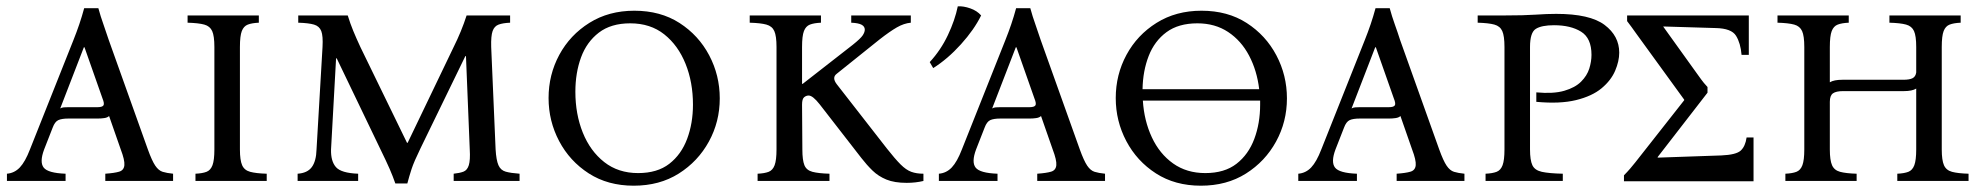

<svg xmlns="http://www.w3.org/2000/svg" viewBox="-20 -574 6305 609"><path d="M449 -100Q462 -64 472.5 -48.5Q483 -33 496 -29Q509 -25 529 -23V0H314V-23Q343 -25 358 -29.5Q373 -34 374.5 -50Q376 -66 363 -100L326 -206Q321 -201 311 -199.5Q301 -198 290 -198H197Q176 -198 165 -193Q154 -188 147 -169L120 -100Q105 -60 118.5 -42.5Q132 -25 188 -23V0H2V-23Q26 -25 43 -43Q60 -61 75 -100L213 -447Q223 -472 231.5 -497Q240 -522 247 -548H292Q299 -522 308 -497Q317 -472 325 -447ZM289 -234Q304 -234 308 -239.5Q312 -245 305 -262L248 -424H246L171 -230Q176 -233 182.5 -233.5Q189 -234 197 -234Z M741 -100Q741 -66 748 -50Q755 -34 773.5 -29Q792 -24 826 -23V0H600V-23Q622 -24 635 -29Q648 -34 654 -50Q660 -66 660 -100V-425Q660 -460 653 -475.5Q646 -491 628 -496Q610 -501 575 -502V-525H801V-502Q779 -501 766 -496Q753 -491 747 -475.5Q741 -460 741 -425Z M1234 8Q1226 -15 1216 -38Q1206 -61 1185 -104L1048 -389H1046L1030 -100Q1029 -63 1045.5 -44Q1062 -25 1116 -23V0H924V-23Q955 -25 969 -44Q983 -63 984 -100L1003 -425Q1005 -460 999 -475.5Q993 -491 976 -496Q959 -501 926 -502V-525H1083Q1091 -499 1100.5 -476Q1110 -453 1123 -425L1271 -121H1273L1419 -425Q1431 -449 1441.5 -474.5Q1452 -500 1460 -525H1598V-502Q1575 -501 1561.5 -496Q1548 -491 1542.5 -475.5Q1537 -460 1538 -425L1552 -100Q1554 -66 1561 -50Q1568 -34 1584 -29.5Q1600 -25 1628 -23V0H1419V-23Q1438 -25 1450 -29.5Q1462 -34 1467 -50Q1472 -66 1470 -100L1458 -396H1456L1314 -104Q1293 -61 1285.5 -38Q1278 -15 1272 8Z M1992 -540Q2075 -540 2135.5 -501Q2196 -462 2229.5 -398.5Q2263 -335 2263 -262Q2263 -188 2228.5 -125Q2194 -62 2133 -23.5Q2072 15 1990 15Q1908 15 1847.5 -24Q1787 -63 1753.5 -126.5Q1720 -190 1720 -263Q1720 -337 1754 -400Q1788 -463 1849.5 -501.5Q1911 -540 1992 -540ZM2004 -25Q2065 -25 2103 -54.5Q2141 -84 2159.5 -133.5Q2178 -183 2178 -242Q2178 -313 2154.5 -371.5Q2131 -430 2087 -465Q2043 -500 1979 -500Q1918 -500 1879.5 -470.5Q1841 -441 1823 -392Q1805 -343 1805 -283Q1805 -212 1828.5 -153.5Q1852 -95 1896.5 -60Q1941 -25 2004 -25Z M2793 -103Q2819 -70 2836.5 -52.5Q2854 -35 2870.5 -29Q2887 -23 2909 -23V0Q2884 6 2856 6Q2817 6 2791.5 -4.5Q2766 -15 2747.5 -33Q2729 -51 2712 -73L2580 -243Q2558 -271 2545 -271Q2537 -271 2530.5 -265.5Q2524 -260 2524 -242L2525 -100Q2525 -66 2531.5 -50Q2538 -34 2557 -29Q2576 -24 2611 -23V0H2383V-23Q2405 -24 2418 -29Q2431 -34 2437 -50Q2443 -66 2443 -100V-425Q2443 -460 2436 -475.5Q2429 -491 2411 -496Q2393 -501 2358 -502V-525H2584V-502Q2562 -501 2549 -496Q2536 -491 2530 -475.5Q2524 -460 2524 -425V-308H2526L2685 -432Q2710 -452 2716.5 -462Q2723 -472 2723 -480Q2723 -490 2713 -495.5Q2703 -501 2680 -502V-525H2869V-502Q2847 -500 2824.5 -487Q2802 -474 2770 -449L2634 -340Q2618 -328 2634 -307Z M3405 -100Q3418 -64 3428.5 -48.5Q3439 -33 3452 -29Q3465 -25 3485 -23V0H3270V-23Q3299 -25 3314 -29.5Q3329 -34 3330.5 -50Q3332 -66 3319 -100L3282 -206Q3277 -201 3267 -199.5Q3257 -198 3246 -198H3153Q3132 -198 3121 -193Q3110 -188 3103 -169L3076 -100Q3061 -60 3074.5 -42.5Q3088 -25 3144 -23V0H2958V-23Q2982 -25 2999 -43Q3016 -61 3031 -100L3169 -447Q3179 -472 3187.5 -497Q3196 -522 3203 -548H3248Q3255 -522 3264 -497Q3273 -472 3281 -447ZM3245 -234Q3260 -234 3264 -239.5Q3268 -245 3261 -262L3204 -424H3202L3127 -230Q3132 -233 3138.5 -233.5Q3145 -234 3153 -234ZM3018 -554Q3036 -555 3057.5 -547.5Q3079 -540 3092 -525Q3070 -480 3028 -433.5Q2986 -387 2940 -358L2929 -377Q2964 -415 2986.5 -462.5Q3009 -510 3018 -554Z M3791 -540Q3874 -540 3934.5 -501Q3995 -462 4028.5 -398.5Q4062 -335 4062 -262Q4062 -188 4027.5 -125Q3993 -62 3932 -23.5Q3871 15 3789 15Q3707 15 3646.5 -24Q3586 -63 3552.5 -126.5Q3519 -190 3519 -263Q3519 -337 3553 -400Q3587 -463 3648.5 -501.5Q3710 -540 3791 -540ZM3778 -500Q3718 -500 3680 -472Q3642 -444 3623.5 -396.5Q3605 -349 3604 -291H3974Q3967 -350 3942 -397.5Q3917 -445 3875.5 -472.5Q3834 -500 3778 -500ZM3803 -25Q3864 -25 3902 -54.5Q3940 -84 3958.5 -133.5Q3977 -183 3977 -242Q3977 -249 3977 -255H3605Q3609 -191 3633.5 -138.5Q3658 -86 3701 -55.5Q3744 -25 3803 -25Z M4545 -100Q4558 -64 4568.5 -48.5Q4579 -33 4592 -29Q4605 -25 4625 -23V0H4410V-23Q4439 -25 4454 -29.5Q4469 -34 4470.5 -50Q4472 -66 4459 -100L4422 -206Q4417 -201 4407 -199.5Q4397 -198 4386 -198H4293Q4272 -198 4261 -193Q4250 -188 4243 -169L4216 -100Q4201 -60 4214.5 -42.5Q4228 -25 4284 -23V0H4098V-23Q4122 -25 4139 -43Q4156 -61 4171 -100L4309 -447Q4319 -472 4327.5 -497Q4336 -522 4343 -548H4388Q4395 -522 4404 -497Q4413 -472 4421 -447ZM4385 -234Q4400 -234 4404 -239.5Q4408 -245 4401 -262L4344 -424H4342L4267 -230Q4272 -233 4278.5 -233.5Q4285 -234 4293 -234Z M4692 0V-23Q4714 -24 4727 -29Q4740 -34 4746 -50Q4752 -66 4752 -100V-425Q4752 -460 4745 -475.5Q4738 -491 4720 -496Q4702 -501 4667 -502V-525H4752Q4814 -525 4850.5 -527.5Q4887 -530 4916 -530Q5023 -530 5069.5 -495Q5116 -460 5116 -407Q5116 -380 5103 -349.5Q5090 -319 5060 -294Q5030 -269 4979 -256.5Q4928 -244 4853 -251V-281Q4907 -276 4941.5 -286Q4976 -296 4995 -315Q5014 -334 5021 -356.5Q5028 -379 5028 -400Q5028 -453 4995 -473.5Q4962 -494 4909 -494Q4870 -494 4851.5 -482.5Q4833 -471 4833 -425V-100Q4833 -66 4840.5 -50Q4848 -34 4870.5 -29Q4893 -24 4937 -23V0Z M5396 -280 5238 -76V-74L5440 -81Q5487 -83 5501.5 -96.5Q5516 -110 5520 -138H5542V1H5131V-18Q5141 -28 5150.5 -39Q5160 -50 5167 -59L5322 -256V-258L5171 -466Q5163 -477 5154.5 -489Q5146 -501 5141 -507V-525H5527V-400H5504Q5501 -437 5486.5 -460.5Q5472 -484 5422 -485L5256 -490V-489L5363 -340Q5369 -332 5376 -322Q5383 -312 5396 -298Z M6139 -100Q6139 -66 6146 -50Q6153 -34 6171.5 -29Q6190 -24 6224 -23V0H5998V-23Q6020 -24 6033 -29Q6046 -34 6052 -50Q6058 -66 6058 -100V-293Q6045 -285 6019 -285H5826Q5804 -285 5794 -278Q5784 -271 5784 -251V-100Q5784 -66 5791 -50Q5798 -34 5816.5 -29Q5835 -24 5869 -23V0H5643V-23Q5665 -24 5678 -29Q5691 -34 5697 -50Q5703 -66 5703 -100V-425Q5703 -460 5696 -475.5Q5689 -491 5671 -496Q5653 -501 5618 -502V-525H5844V-502Q5822 -501 5809 -496Q5796 -491 5790 -475.5Q5784 -460 5784 -425V-313Q5797 -321 5824 -321H6017Q6037 -321 6046.5 -326Q6056 -331 6058 -344V-425Q6058 -460 6051 -475.5Q6044 -491 6026 -496Q6008 -501 5973 -502V-525H6199V-502Q6177 -501 6164 -496Q6151 -491 6145 -475.5Q6139 -460 6139 -425Z"/></svg>

Font: Bona Nova SC
Style: Regular
Weight: 400
Designer: Mateusz Machalski
Foundry: Capitalics
Version: Version 4.001; ttfautohint (v1.8.4.7-5d5b)